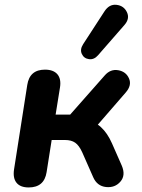

<svg xmlns="http://www.w3.org/2000/svg" viewBox="-20 -798 612 826"><path d="M40.5 -69.6 97.3 -432.7Q107.5 -498.4 173.5 -498.4Q209.8 -498.4 226.9 -478.5Q243.9 -458.5 238.1 -422L219.3 -305.1H282L430.5 -473.4Q455.2 -501.8 488.7 -495.9Q522.2 -490 535 -460.5Q547.9 -431.1 521 -400.2L383.4 -241.5L349.4 -281Q386 -276.8 414.1 -251.2Q442.2 -225.6 461.7 -181.3L503.7 -85.9Q521.7 -43.9 498.1 -16.7Q474.6 10.6 436.2 6.6Q397.7 2.6 380.9 -35.7L333.8 -142.6Q320.2 -172.5 303.4 -184.1Q286.7 -195.7 259.8 -195.7H202.3L180.5 -57.4Q170.3 8.4 103.5 8.4Q67.2 8.4 51 -11.9Q34.7 -32.3 40.5 -69.6ZM337.5 -607.6 429.2 -748.8Q449.9 -780.9 481.3 -777.2Q512.8 -773.5 526 -745.7Q539.3 -717.9 515.6 -690.7L401.7 -560.2Q384.7 -540.6 362.9 -543.5Q341.1 -546.4 332.1 -565.8Q323.1 -585.1 337.5 -607.6Z"/></svg>

Font: SN Pro Thin
Style: Italic
Weight: 200
Italic angle: -9°
Designer: Tobias Whetton
Foundry: Supernotes
Version: Version 1.003;Glyphs 3.3 (3324)